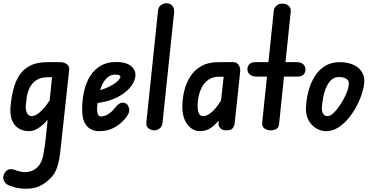

<svg xmlns="http://www.w3.org/2000/svg" viewBox="-67 -795 2299 1171"><path d="M-3 -143Q2 -200 14.5 -249.5Q27 -299 51.5 -336.5Q76 -374 117.5 -395Q159 -416 222 -416H285L276 -324H227Q181 -324 154.5 -306Q128 -288 114.5 -260.5Q101 -233 96.5 -204Q92 -175 90 -153Q89 -119 99 -103Q109 -87 127 -87Q142 -87 162 -100Q182 -113 208 -144Q234 -175 262 -230L250 -94Q231 -71 208.5 -48Q186 -25 161 -10Q136 5 109 5Q90 5 69 -1.5Q48 -8 30.5 -24.5Q13 -41 3.5 -70Q-6 -99 -3 -143ZM-39 260Q-24 237 -3.5 237Q17 237 34 245Q42 248 56.5 251.5Q71 255 85 255Q107 255 127 247Q147 239 163 223Q189 196 197.5 148Q206 100 212 48L260 -416H301Q323 -416 340 -404Q357 -392 355 -369L309 54Q304 103 298.5 146.5Q293 190 281 226.5Q269 263 243 290Q213 321 177.5 338.5Q142 356 94 356Q54 356 21.5 347Q-11 338 -25 329Q-38 320 -45 301.5Q-52 283 -39 260Z M536 5Q511 5 487 -7Q463 -19 448 -49Q433 -79 434 -136Q435 -192 447 -243Q459 -294 484 -333Q509 -372 548 -394.5Q587 -417 644 -417Q711 -416 740 -385Q769 -354 754 -309Q744 -279 718.5 -252.5Q693 -226 657 -206.5Q621 -187 577.5 -176Q534 -165 489 -165L499 -237Q517 -237 544 -245Q571 -253 598 -266Q625 -279 644 -294.5Q663 -310 667 -325Q669 -333 659 -336.5Q649 -340 636 -340Q606 -340 585 -319.5Q564 -299 551.5 -267.5Q539 -236 533 -200Q527 -164 525 -134Q524 -117 529 -101Q534 -85 547 -85Q569 -85 587 -95Q605 -105 618 -118.5Q631 -132 638 -141Q653 -161 670 -167Q687 -173 704 -162Q716 -153 720.5 -132Q725 -111 706 -84Q695 -68 672.5 -47Q650 -26 616.5 -10.5Q583 5 536 5Z M874 0Q855 0 838.5 -12.5Q822 -25 826 -52L897 -732Q900 -754 916 -764.5Q932 -775 949 -775Q971 -775 984 -760Q997 -745 995 -720L924 -45Q922 -23 906.5 -11.5Q891 0 874 0Z M1152 5Q1124 5 1099.5 -12.5Q1075 -30 1060 -63Q1045 -96 1045 -143Q1045 -190 1056 -238Q1067 -286 1092 -326Q1117 -366 1159.5 -391Q1202 -416 1266 -416H1330L1320 -327H1270Q1231 -327 1205.5 -309.5Q1180 -292 1165.5 -265Q1151 -238 1144.5 -207.5Q1138 -177 1138 -153Q1138 -119 1146 -103Q1154 -87 1172 -87Q1191 -87 1212.5 -102Q1234 -117 1257.5 -147.5Q1281 -178 1306 -228L1295 -94Q1269 -57 1233.5 -26Q1198 5 1152 5ZM1314 0Q1288 0 1275.5 -14.5Q1263 -29 1266 -47L1307 -416H1357Q1376 -416 1388 -399Q1400 -382 1398 -359L1364 -42Q1363 -29 1353.5 -14.5Q1344 0 1314 0Z M1584 0Q1564 0 1547 -11Q1530 -22 1532 -46L1603 -732Q1605 -749 1620 -761Q1635 -773 1656 -773Q1678 -773 1693.5 -759.5Q1709 -746 1706 -722L1635 -38Q1633 -17 1618.5 -8.5Q1604 0 1584 0ZM1442 -372Q1442 -391 1454 -403.5Q1466 -416 1491 -416H1741Q1768 -416 1782 -403.5Q1796 -391 1796 -372Q1796 -353 1784.5 -340.5Q1773 -328 1747 -328H1497Q1472 -328 1457 -340.5Q1442 -353 1442 -372Z M1922 5Q1892 5 1863 -11.5Q1834 -28 1816 -59.5Q1798 -91 1799 -135Q1801 -188 1814 -238Q1827 -288 1852 -328.5Q1877 -369 1915 -392.5Q1953 -416 2006 -416Q2050 -416 2085.5 -401Q2121 -386 2140 -356.5Q2159 -327 2154 -284Q2150 -253 2137 -214.5Q2124 -176 2102.5 -137.5Q2081 -99 2053 -67Q2025 -35 1992 -15Q1959 5 1922 5ZM1931 -87Q1948 -87 1968.5 -107Q1989 -127 2009 -157.5Q2029 -188 2043.5 -220.5Q2058 -253 2060 -278Q2064 -301 2047.5 -313Q2031 -325 1999 -325Q1972 -325 1953.5 -307.5Q1935 -290 1922.5 -261.5Q1910 -233 1904 -200Q1898 -167 1896 -136Q1895 -118 1903 -102.5Q1911 -87 1931 -87Z"/></svg>

Font: Edu NSW ACT Foundation SemiBold
Style: Regular
Weight: 600
Version: Version 1.003